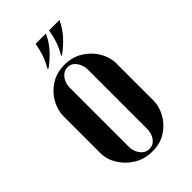

<svg xmlns="http://www.w3.org/2000/svg" viewBox="-202 -712 786 786"><g transform="rotate(-45 190.5 -319.0)"><path d="M38.2 -140.5Q38.2 -105.2 58.2 -71.9Q78.2 -38.5 113.5 -16.5Q148.8 5.5 194.5 5.5Q240.2 5.5 273.9 -16.5Q307.5 -38.5 325.9 -72Q344.2 -105.5 344.2 -140.5V-353.8Q344.2 -389 324.8 -422.8Q305.2 -456.5 270.5 -478.5Q235.8 -500.5 190 -500.5Q143.5 -500.5 109.4 -478.1Q75.2 -455.8 56.8 -422Q38.2 -388.2 38.2 -353.8ZM138.8 -418Q138.8 -434.2 145 -449.2Q151.2 -464.2 163.4 -474.4Q175.5 -484.5 192.2 -484.5Q208.5 -484.5 220 -474.4Q231.5 -464.2 237.6 -449.2Q243.8 -434.2 243.8 -418V-76.2Q243.8 -60.2 238 -45.1Q232.2 -30 220.8 -20.2Q209.2 -10.5 193 -10.5Q176.2 -10.5 164.1 -20.2Q152 -30 145.4 -45.1Q138.8 -60.2 138.8 -76.2ZM133.2 -535.8Q161.5 -555.8 186.2 -583Q211 -610.2 227 -644.5H167Q162.2 -617.2 154.4 -592.6Q146.5 -568 128.2 -535.8ZM211.2 -535.8Q239.5 -555.8 264.4 -583Q289.2 -610.2 305.2 -644.5H245Q240.2 -617.2 232.5 -592.6Q224.8 -568 206.5 -535.8Z"/></g></svg>

Font: Emberly Black
Style: Regular
Weight: 900
Designer: Rajesh Rajput
Foundry: Rajesh Rajput
Version: Version 1.000